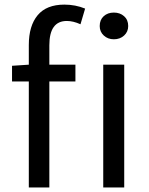

<svg xmlns="http://www.w3.org/2000/svg" viewBox="-20 -829 659 849"><path d="M107.4 -543V-629.9Q107.4 -714.8 146.5 -761.7Q185.5 -808.6 264.6 -808.6Q313.5 -808.6 356.4 -791L335.9 -721.7Q303.7 -736.3 275.4 -736.3Q198.2 -736.3 198.2 -628.9V-543H313.5V-468.8H198.2V0H107.4V-468.8H33.2V-538.1ZM436.5 0V-543H529.3V0ZM546.9 -713.9Q546.9 -688.5 528.8 -671.9Q510.7 -655.3 483.4 -655.3Q457 -655.3 439 -671.9Q420.9 -688.5 420.9 -713.9Q420.9 -741.2 438.5 -757.3Q456.1 -773.4 483.4 -773.4Q510.7 -773.4 528.8 -757.3Q546.9 -741.2 546.9 -713.9Z"/></svg>

Font: Nasu
Style: Regular
Weight: 400
Designer: Ryoko NISHIZUKA (kana &amp; ideographs); Paul D. Hunt (Latin, Greek &amp; Cyrillic); Wenlong ZHANG (bopomofo); Sandoll C
Version: Version 2014.1215